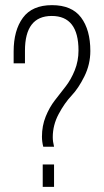

<svg xmlns="http://www.w3.org/2000/svg" viewBox="-20 -726 403 746"><path d="M331 -528Q331 -476 308 -429.5Q285 -383 258 -354.5Q231 -326 208 -283Q185 -240 185 -193Q185 -176 190 -156H148Q143 -176 143 -195Q143 -237 157.5 -273Q172 -309 193 -336Q214 -363 235 -390Q256 -417 270.5 -453Q285 -489 285 -530Q285 -664 181 -664Q77 -664 77 -529V-480H33V-526Q33 -608 69 -657Q105 -706 182 -706Q259 -706 295 -658Q331 -610 331 -528ZM190 -87V0H146V-87Z"/></svg>

Font: Bebas Neue Book
Style: Regular
Weight: 300
Designer: Ryoichi Tsunekawa
Foundry: Ryoichi Tsunekawa
Version: Version 1.003;PS 001.003;hotconv 1.0.88;makeotf.lib2.5.64775